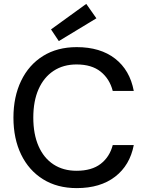

<svg xmlns="http://www.w3.org/2000/svg" viewBox="-20 -954 756 986"><path d="M374 12Q274 12 201 -33.5Q128 -79 88.5 -160.5Q49 -242 49 -350Q49 -457 88.5 -539Q128 -621 201 -666.5Q274 -712 374 -712Q495 -712 571 -653Q647 -594 667 -487H559Q543 -549 497 -586Q451 -623 373 -623Q305 -623 255 -590Q205 -557 178 -496Q151 -435 151 -350Q151 -265 178 -203.5Q205 -142 255 -109.5Q305 -77 373 -77Q451 -77 497 -112.5Q543 -148 559 -209H667Q647 -105 571 -46.5Q495 12 374 12ZM282 -743 242 -803 423 -934 475 -860Z"/></svg>

Font: DM Sans 9pt Medium
Style: Regular
Weight: 500
Version: Version 4.004;gftools[0.9.30]